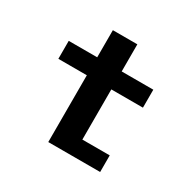

<svg xmlns="http://www.w3.org/2000/svg" viewBox="-145 -821 1000 981"><g transform="rotate(30 355.0 -330.0)"><path d="M85 -394V-500H253V-660H397.5V-500H584V-394H397.5V-98H559V0H253V-394Z"/></g></svg>

Font: League Mono SemiBold
Style: Regular
Weight: 600
Width: 6
Designer: Tyler Finck
Foundry: The League of Moveable Type / Tyler Finck
Version: Version 2.300;RELEASE